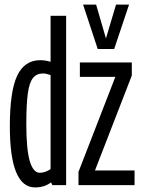

<svg xmlns="http://www.w3.org/2000/svg" viewBox="-20 -809 620 839"><path d="M209 0 203 -12Q174 10 133 10Q23 10 23 -257Q23 -410 55 -478Q87 -546 156 -546Q178 -546 201 -539V-740H269V0ZM201 -70V-481Q181 -488 168 -488Q140 -488 124 -468Q108 -448 101.5 -400Q95 -352 95 -266Q95 -157 110 -105.5Q125 -54 154 -54Q177 -54 201 -70ZM323 0V-58L484 -473H329V-536H556V-479L395 -64H568V0ZM544 -789 479 -595H407L343 -789H400L443 -641L487 -789Z"/></svg>

Font: Georama ExtraCondensed
Style: Regular
Weight: 400
Width: 2
Designer: Jean-Baptiste Levee
Foundry: Production Type
Version: Version 1.000